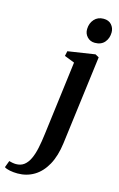

<svg xmlns="http://www.w3.org/2000/svg" viewBox="-273 -826 710 1142"><g transform="rotate(15 82.0 -255.0)"><path d="M176.5 10.5Q166 91.5 135.8 146Q105.5 200.5 60 227.8Q14.5 255 -41.5 255Q-67 255 -89.5 250.5Q-112 246 -123 238L-107.5 196.5Q-100 199 -87.5 201.2Q-75 203.5 -65 203.5Q-35 203.5 -14.8 187.8Q5.5 172 19 143.2Q32.5 114.5 41 74.2Q49.5 34 55.5 -15L113 -469L50.5 -493.5L57 -524L224 -549.5L246.5 -537ZM201.5 -614.5Q172.5 -614.5 154 -634.5Q135.5 -654.5 136.5 -682.5Q137.5 -718.5 159 -742.5Q180.5 -766.5 216 -766.5Q248 -766.5 265.2 -746.8Q282.5 -727 282.5 -700.5Q282.5 -664 261.5 -639.2Q240.5 -614.5 201.5 -614.5Z"/></g></svg>

Font: Merriweather 60pt SemiBold
Style: Italic
Weight: 600
Italic angle: -7.8°
Version: Version 2.101